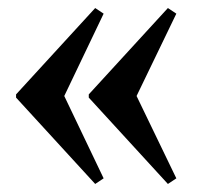

<svg xmlns="http://www.w3.org/2000/svg" viewBox="-20 -594 501 478"><path d="M217 -136 20 -351V-359L217 -574L238 -560L140 -355L238 -150ZM398 -136 201 -351V-359L398 -574L419 -560L320 -355L419 -150Z"/></svg>

Font: Platypi
Style: Regular
Weight: 400
Designer: David Sargent
Foundry: Bolt Cutter Type
Version: Version 1.200; ttfautohint (v1.8.4.7-5d5b)